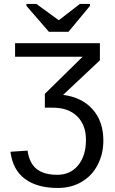

<svg xmlns="http://www.w3.org/2000/svg" viewBox="-20 -748 585 976"><path d="M56.6 -528.3H487.8V-441.4L300.8 -265.6Q396.5 -253.4 450.9 -192.1Q505.4 -130.9 505.4 -33.7Q505.4 34.2 476.6 89.8Q447.8 145.5 395 176.5Q342.3 207.5 273.9 207.5Q168.5 207.5 106.4 161.1Q44.4 114.7 33.2 23.4L120.1 17.6Q129.4 82.5 167 111.6Q204.6 140.6 271 140.6Q337.9 140.6 377.4 92Q417 43.5 417 -36.6Q417 -112.8 372.3 -156.7Q327.6 -200.7 248 -200.7H208V-271L399.9 -459.5H56.6ZM328.1 -586.4H228.5L114.3 -718.3V-728H165L278.3 -645.5H279.3L386.2 -728H437.5V-718.3Z"/></svg>

Font: Arial
Style: Regular
Weight: 400
Designer: Steve Matteson
Foundry: Ascender Corporation
Version: Version 2.00.3